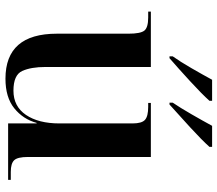

<svg xmlns="http://www.w3.org/2000/svg" viewBox="-68 -738 816 721"><g transform="rotate(90 340.5 -378.0)"><path d="M276 10Q346 10 387 -23Q428 -56 442 -107H444V0H656V-10H626Q594 -10 582 -23Q570 -36 570 -74V-536H367V-526H382Q417 -526 430.5 -514Q444 -502 444 -467V-193Q444 -114 412 -67Q380 -20 321 -20Q262 -20 247 -53Q232 -86 232 -141V-536H24V-526H46Q84 -526 95.5 -511.5Q107 -497 107 -452V-183Q107 10 276 10ZM192 -606H199Q236 -638 285 -683Q334 -728 359 -756V-766H280Q261 -731 236.5 -688.5Q212 -646 192 -618ZM366 -606H373Q409 -638 458 -683Q507 -728 532 -756V-766H453Q434 -731 409.5 -688.5Q385 -646 366 -618Z"/></g></svg>

Font: Noto Serif Display Semi
Style: Regular
Weight: 600
Designer: Monotype Design Team
Foundry: Monotype Imaging Inc.
Version: Version 1.900